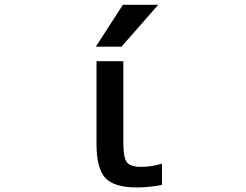

<svg xmlns="http://www.w3.org/2000/svg" viewBox="-20 -781 1040 811"><path d="M499 -760.7H648.4L493.2 -584H384.8ZM501 -180.7Q501 -114.3 516.1 -95.2Q531.2 -76.2 576.2 -76.2Q620.1 -76.2 664.1 -89.8V0Q612.3 10.7 556.6 10.7Q462.9 10.7 425.3 -28.8Q387.7 -68.4 387.7 -171.9V-522.5H501Z"/></svg>

Font: GenEi Gothic M SemiBold
Style: Regular
Weight: 500
Designer: o_tamon (Modified); [Source Han Sans]
Ryoko NISHIZUKA  (kana & ideographs); Paul D. Hunt (Latin, Greek & Cyrillic); Wenl
Version: Version 1.1a;Original Version 1.004